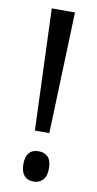

<svg xmlns="http://www.w3.org/2000/svg" viewBox="-84 -752 403 799"><g transform="rotate(10 117.5 -352.5)"><path d="M148 -201H87L68 -714H166ZM64 -55Q64 -87 77.5 -103Q91 -119 118 -119Q143 -119 157.5 -104Q172 -89 172 -55Q172 -22 156.5 -6.5Q141 9 118 9Q92 9 78 -7.5Q64 -24 64 -55Z"/></g></svg>

Font: Noto Sans ExtraCondensed
Style: Regular
Weight: 400
Width: 2
Designer: Monotype Design Team
Foundry: Monotype Imaging Inc.
Version: Version 2.013